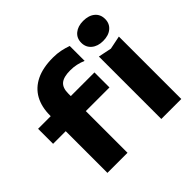

<svg xmlns="http://www.w3.org/2000/svg" viewBox="-188 -1037 1257 1257"><g transform="rotate(-45 441.0 -408.0)"><path d="M440 -647Q379 -647 351.5 -624Q324 -601 324 -549V0H138V-531Q138 -611 169.5 -668Q201 -725 263.5 -755.5Q326 -786 419 -786Q457 -786 488.5 -779.5Q520 -773 551 -762V-624Q525 -635 498 -641Q471 -647 440 -647ZM21 -386V-525H543V-386ZM637 -578 729 -559 822 -578V0H637ZM729 -630Q680 -630 649.5 -655.5Q619 -681 619 -723Q619 -766 649.5 -791Q680 -816 729 -816Q780 -816 810 -791Q840 -766 840 -723Q840 -681 810 -655.5Q780 -630 729 -630Z"/></g></svg>

Font: Unbounded SemiBold
Style: Regular
Weight: 600
Designer: Luke Prowse, Jean-Baptiste Morizot, Fátima Lázaro, Florian Runge
Foundry: NaN
Version: Version 1.700